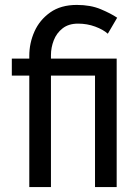

<svg xmlns="http://www.w3.org/2000/svg" viewBox="-20 -760 565 780"><path d="M99 -453H28V-522H99V-533Q99 -585 120 -632Q141 -679 184 -709.5Q227 -740 292 -740Q348 -740 389.5 -722.5Q431 -705 456 -688L418 -623Q399 -640 366.5 -652Q334 -664 297 -664Q259 -664 234.5 -645Q210 -626 198.5 -596.5Q187 -567 187 -536V-522H454V0H366V-453H187V0H99Z"/></svg>

Font: Raleway Medium
Style: Regular
Weight: 500
Designer: Matt McInerney, Pablo Impallari, Rodrigo Fuenzalida
Foundry: Matt McInerney, Pablo Impallari, Rodrigo Fuenzalida
Version: Version 4.026